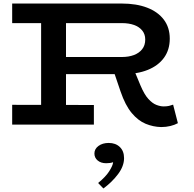

<svg xmlns="http://www.w3.org/2000/svg" viewBox="-20 -706 1100 1088"><path d="M306 -286V-383H671Q709 -383 738.5 -394Q768 -405 785.5 -427Q803 -449 803 -482Q803 -512 786 -533Q769 -554 739.5 -564.5Q710 -575 671 -575H49V-686H669Q753 -686 814 -662.5Q875 -639 908.5 -594.5Q942 -550 942 -487Q942 -424 909.5 -379Q877 -334 817.5 -310Q758 -286 677 -286ZM49 0V-112L512 -111V0ZM213 -61V-622H354V-61ZM893 14Q848 13 805.5 -4.5Q763 -22 726.5 -65.5Q690 -109 663 -188L626 -297L739 -311L776 -222Q798 -170 821 -145Q844 -120 866.5 -111.5Q889 -103 907 -103Q926 -103 938 -106Q950 -109 961 -113L988 -8Q970 2 945.5 8Q921 14 893 14ZM683 190Q683 235 649.5 280Q616 325 566 362L536 331Q579 296 599.5 263.5Q620 231 621 213Q614 216 603.5 217.5Q593 219 582 219Q552 219 533.5 203.5Q515 188 515 164Q515 138 538 121Q561 104 596 104Q635 104 659 127Q683 150 683 190Z"/></svg>

Font: BioRhyme SemiExpanded
Style: Bold
Weight: 700
Width: 6
Designer: Aoife Mooney
Foundry: Aoife Mooney Type
Version: Version 1.600;gftools[0.9.33]